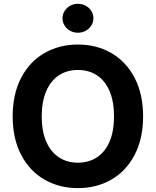

<svg xmlns="http://www.w3.org/2000/svg" viewBox="-20 -969 811 999"><path d="M45.9 -363.4Q45.9 -479.2 89.9 -563.8Q133.9 -648.4 211.1 -692.8Q288.2 -737.3 385.4 -737.3Q482.7 -737.3 559.6 -692.8Q636.5 -648.4 680.6 -563.8Q724.6 -479.2 724.6 -363.3Q724.6 -247.9 680.6 -163.4Q636.5 -78.9 559.6 -34.6Q482.7 9.8 385.4 9.8Q288.2 9.8 211.1 -34.7Q133.9 -79.2 89.9 -163.7Q45.9 -248.1 45.9 -363.4ZM573.3 -363.3Q573.3 -440.4 550.2 -494.8Q527 -549.1 484.6 -577.1Q442.1 -605 385.5 -605Q328.5 -605 286.2 -576.9Q243.9 -548.9 220.5 -494.7Q197.1 -440.4 197.1 -363.3Q197.1 -286.7 220.5 -232.6Q243.9 -178.6 286.2 -150.6Q328.5 -122.6 385.5 -122.6Q442.1 -122.6 484.6 -150.5Q527 -178.4 550.2 -232.5Q573.3 -286.7 573.3 -363.3ZM305.2 -873.9Q305.2 -894.2 316 -911.7Q326.8 -929.1 345.1 -939.1Q363.5 -949.2 385.4 -949.2Q407.3 -949.2 425.8 -939.1Q444.3 -929 455.1 -911.7Q466 -894.3 466 -873.9Q466 -853.6 455.1 -836.2Q444.3 -818.9 425.8 -808.8Q407.3 -798.7 385.4 -798.7Q363.5 -798.7 345.1 -808.8Q326.8 -818.8 316 -836.2Q305.2 -853.7 305.2 -873.9Z"/></svg>

Font: Raveo Variable
Style: Regular
Weight: 400
Designer: Jakub Foglar, Rasmus Andersson (Inter)
Foundry: Jakubfoglar.com
Version: Version 1.000;Glyphs 3.2.3 (3260)